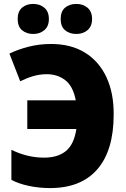

<svg xmlns="http://www.w3.org/2000/svg" viewBox="-20 -948 642 978"><path d="M235 10Q179 10 127 -1Q75 -12 38 -32V-185Q119 -145 205 -145Q274 -145 315.5 -178.5Q357 -212 369 -291H119V-437H366Q352 -509 312.5 -539.5Q273 -570 218 -570Q182 -570 148.5 -560Q115 -550 83 -534L28 -675Q71 -696 125.5 -710Q180 -724 240 -724Q342 -724 413.5 -679.5Q485 -635 522.5 -554Q560 -473 559 -364Q559 -182 476 -86Q393 10 235 10ZM70 -851Q70 -890 92.5 -909Q115 -928 149 -928Q183 -928 206 -908.5Q229 -889 229 -851Q229 -814 206 -794.5Q183 -775 149 -775Q115 -775 92.5 -794Q70 -813 70 -851ZM289 -851Q289 -890 311.5 -909Q334 -928 369 -928Q403 -928 426 -908.5Q449 -889 449 -851Q449 -814 426 -794.5Q403 -775 369 -775Q334 -775 311.5 -794Q289 -813 289 -851Z"/></svg>

Font: Noto Sans SemiCondensed Black
Style: Regular
Weight: 900
Width: 4
Designer: Monotype Design Team
Foundry: Monotype Imaging Inc.
Version: Version 2.013; ttfautohint (v1.8.4.7-5d5b)